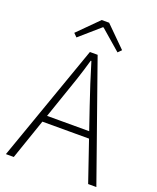

<svg xmlns="http://www.w3.org/2000/svg" viewBox="-167 -1024 914 1121"><g transform="rotate(20 290.5 -463.5)"><path d="M9 0 266 -728H314L571 0H520L373 -430Q351 -495 331.5 -555Q312 -615 292 -682H288Q269 -615 249 -555Q229 -495 206 -430L58 0ZM125 -251V-292H452V-251ZM163 -781 142 -802 267 -927H313L439 -802L418 -781L292 -890H288Z"/></g></svg>

Font: Noto Sans TC ExtraLight
Style: Regular
Weight: 250
Designer: Ryoko NISHIZUKA  (kana, bopomofo & ideographs); Paul D. Hunt (Latin, Greek & Cyrillic); Sandoll Communications , Soo-you
Foundry: Adobe
Version: Version 2.004-H2;hotconv 1.0.118;makeotfexe 2.5.65603